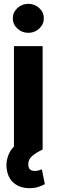

<svg xmlns="http://www.w3.org/2000/svg" viewBox="-20 -789 321 1013"><path d="M53.6 0V-545.5H204.9V0ZM135.7 203.8Q88.4 203.8 56.6 179.5Q24.9 155.2 16.7 110.1Q8.2 66.8 26.8 23.4Q45.5 -19.9 92.3 -40.8L204.9 0Q171.5 15.6 150.2 33.7Q128.9 51.8 129.3 77.4Q128.6 112.9 163.7 112.9Q175.8 112.9 184.8 109.9Q193.9 106.9 201 104.4L216.6 182.5Q203.5 190 183.2 196.9Q163 203.8 135.7 203.8ZM129.3 -615.8Q95.9 -615.8 71.7 -638.3Q47.6 -660.9 47.6 -692.5Q47.6 -724.1 71.7 -746.4Q95.9 -768.8 129.3 -768.8Q163 -768.8 187.1 -746.4Q211.3 -724.1 211.3 -692.5Q211.3 -660.9 187.1 -638.3Q163 -615.8 129.3 -615.8Z"/></svg>

Font: Inter Zeller
Style: Bold
Weight: 700
Designer: Rasmus Andersson; Joe Bland
Foundry: zeller
Version: Version 3.015;git-dec3a8cb1